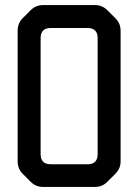

<svg xmlns="http://www.w3.org/2000/svg" viewBox="-20 -731 548 761"><path d="M102 -10Q122 10 151 10H356Q385 10 405 -10L437 -42Q458 -63 458 -91V-609Q458 -638 438 -658L406 -690Q385 -711 357 -711H152Q122 -711 102 -691L70 -659Q50 -639 50 -610V-91Q50 -62 70 -42ZM141 -120V-580Q141 -620 181 -620H327Q367 -620 367 -580V-120Q367 -80 327 -80H181Q141 -80 141 -120Z"/></svg>

Font: WDXL Lubrifont JP N
Style: Regular
Weight: 400
Designer: [WDXL Lubrifont] Copyright 2020-2022 (c) NightFurySL2001, Skr-ZERO; [ZCOOL QingKe HuangYou] Copyright 2018-2022 (c) The 
Version: Version 2.001;hotconv 1.1.1;makeotfexe 2.6.0